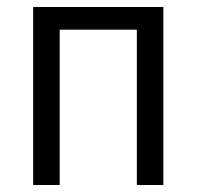

<svg xmlns="http://www.w3.org/2000/svg" viewBox="-20 -530 563 550"><path d="M372 0V-445H151V0H75V-510H448V0Z"/></svg>

Font: Assailand
Style: Regular
Weight: 400
Designer: Hector Gatti with collaboration of the Omnibus-Type team
Foundry: Omnibus-Type
Version: Version 0.072;October 19, 2019;FontCreator 12.0.0.2547 64-bi